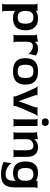

<svg xmlns="http://www.w3.org/2000/svg" viewBox="1368 -2095 971 3747"><g transform="rotate(90 1853.5 -221.5)"><path d="M45 222Q52 222 58.5 208Q65 194 65 162V-408Q65 -440 58.5 -453.5Q52 -467 45 -468H193V-456L191 -437L193 -436Q204 -446 224.5 -455.5Q245 -465 272.5 -471.5Q300 -478 329 -478Q422 -478 474.5 -445.5Q527 -413 549 -358Q571 -303 571 -233Q571 -164 549.5 -109Q528 -54 475.5 -22Q423 10 329 10Q285 10 250 -0.5Q215 -11 193 -31L191 -30L193 -10V162Q193 194 199.5 208Q206 222 213 222ZM313 -81Q361 -81 389.5 -96Q418 -111 430 -144.5Q442 -178 442 -233Q442 -288 430 -322Q418 -356 389.5 -372Q361 -388 313 -388Q271 -388 244.5 -369.5Q218 -351 205.5 -316.5Q193 -282 193 -232Q193 -181 206 -147.5Q219 -114 245 -97.5Q271 -81 313 -81Z M647 0Q654 0 660.5 -14Q667 -28 667 -60V-398Q667 -430 660.5 -443.5Q654 -457 647 -458Q691 -458 732.5 -464.5Q774 -471 795 -478V-435L793 -418L795 -416Q805 -430 822.5 -444Q840 -458 865.5 -468Q891 -478 925 -478Q974 -478 1010.5 -464.5Q1047 -451 1063 -437L1036 -320V-290Q1022 -309 997 -329.5Q972 -350 941 -364Q910 -378 878 -378Q840 -378 817.5 -350Q795 -322 795 -260V-60Q795 -28 801.5 -14Q808 0 815 0Z M1373 10Q1273 10 1216.5 -22Q1160 -54 1137.5 -109Q1115 -164 1115 -233Q1115 -303 1138.5 -358Q1162 -413 1218 -445.5Q1274 -478 1373 -478Q1472 -478 1528 -445.5Q1584 -413 1607.5 -358Q1631 -303 1631 -233Q1631 -164 1608.5 -109Q1586 -54 1530 -22Q1474 10 1373 10ZM1373 -81Q1421 -81 1449.5 -96Q1478 -111 1490 -144.5Q1502 -178 1502 -233Q1502 -288 1490 -322Q1478 -356 1449.5 -372Q1421 -388 1372 -388Q1324 -388 1296 -371.5Q1268 -355 1255.5 -320.5Q1243 -286 1243 -232Q1243 -179 1255 -145.5Q1267 -112 1295.5 -96.5Q1324 -81 1373 -81Z M1853 0Q1860 0 1862.5 -13.5Q1865 -27 1853 -60Q1849 -73 1835.5 -106Q1822 -139 1803.5 -182Q1785 -225 1766 -269.5Q1747 -314 1731 -350.5Q1715 -387 1706 -406Q1691 -439 1677 -453.5Q1663 -468 1655 -468H1845Q1837 -468 1835 -454Q1833 -440 1845 -406Q1852 -389 1864 -354Q1876 -319 1892 -274.5Q1908 -230 1924.5 -184Q1941 -138 1955 -99H1956Q1970 -139 1985 -180Q2000 -221 2014.5 -261.5Q2029 -302 2042.5 -339.5Q2056 -377 2067 -408Q2079 -440 2076.5 -454Q2074 -468 2067 -468H2252Q2245 -468 2232.5 -454.5Q2220 -441 2205 -409Q2197 -391 2181.5 -356Q2166 -321 2147 -277.5Q2128 -234 2109 -191Q2090 -148 2076 -112.5Q2062 -77 2056 -60Q2046 -26 2048 -13Q2050 0 2056 0Z M2290 0Q2297 0 2303.5 -14Q2310 -28 2310 -60V-408Q2310 -440 2303.5 -454Q2297 -468 2290 -468H2439V-60Q2439 -28 2445.5 -14Q2452 0 2459 0ZM2364 -551Q2330 -551 2310 -569.5Q2290 -588 2290 -619Q2290 -650 2309.5 -668.5Q2329 -687 2364 -687Q2399 -687 2418.5 -668.5Q2438 -650 2438 -619Q2438 -588 2418.5 -569.5Q2399 -551 2364 -551Z M2548 0Q2555 0 2561.5 -14Q2568 -28 2568 -60V-398Q2568 -430 2561.5 -443.5Q2555 -457 2548 -458Q2592 -458 2633.5 -464.5Q2675 -471 2696 -478V-417L2694 -404L2696 -402Q2703 -413 2721.5 -430.5Q2740 -448 2772 -463Q2804 -478 2849 -478Q2942 -478 2991.5 -425Q3041 -372 3041 -259V-60Q3041 -28 3047.5 -14Q3054 0 3061 0H2892Q2899 0 2905.5 -14Q2912 -28 2912 -60V-256Q2912 -307 2900.5 -335.5Q2889 -364 2868.5 -376Q2848 -388 2821 -388Q2790 -388 2761 -373.5Q2732 -359 2714 -328.5Q2696 -298 2696 -247V-60Q2696 -28 2702.5 -14Q2709 0 2716 0Z M3386 244Q3328 244 3279.5 236Q3231 228 3195.5 216.5Q3160 205 3141 194L3161 64V35Q3175 60 3205 87.5Q3235 115 3280 134.5Q3325 154 3382 154Q3429 154 3456.5 136.5Q3484 119 3496 84.5Q3508 50 3508 2V-21L3510 -39L3508 -41Q3494 -25 3471 -14Q3448 -3 3419 3.5Q3390 10 3358 10Q3273 10 3223 -22Q3173 -54 3152 -109Q3131 -164 3131 -233Q3131 -303 3151.5 -358Q3172 -413 3222 -445.5Q3272 -478 3358 -478Q3390 -478 3418.5 -473Q3447 -468 3470 -458.5Q3493 -449 3508 -435L3510 -436L3508 -455V-468H3657Q3650 -467 3643.5 -453Q3637 -439 3637 -406V-23Q3637 122 3575.5 183Q3514 244 3386 244ZM3379 -81Q3423 -81 3451.5 -95.5Q3480 -110 3494 -143.5Q3508 -177 3508 -233Q3508 -288 3494 -322Q3480 -356 3451.5 -372Q3423 -388 3379 -388Q3338 -388 3311.5 -371.5Q3285 -355 3271.5 -320.5Q3258 -286 3258 -232Q3258 -179 3271 -145.5Q3284 -112 3310.5 -96.5Q3337 -81 3379 -81Z"/></g></svg>

Font: Red Rose SemiBold
Style: Regular
Weight: 600
Designer: Jaikishan Patel
Version: Version 2.000